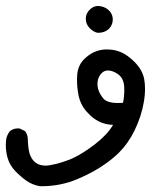

<svg xmlns="http://www.w3.org/2000/svg" viewBox="-22 -332 542 660"><path d="M-2 166.5Q-2 160.2 -1.5 153.8Q-0.5 134.8 11.7 119.1Q23.4 109.4 39.1 109.4Q45.4 109.4 47.4 110.4L64 118.7L64.9 119.6Q73.7 131.8 73.7 148.9Q73.7 150.4 74 157.7Q74.2 165 75.7 175.8Q77.1 186.5 79.6 195.3Q92.8 237.3 134.3 237.3Q147 237.3 170.9 231.4Q199.7 224.1 227.1 212.4Q262.7 196.3 307.1 161.6Q346.7 130.9 366.7 97.2Q330.1 96.2 301.8 75.7Q288.1 65.9 275.4 51.3Q253.9 26.9 247.6 -6.3Q242.7 -32.2 242.7 -58.1Q242.7 -64.5 243.2 -71.3Q244.6 -105 266.1 -127.4Q299.8 -162.1 345.2 -162.1Q379.4 -162.1 406.7 -146Q424.3 -135.3 440.4 -119.1Q467.3 -92.3 473.6 -60.5Q476.6 -43.9 476.6 -25.1Q476.6 -6.3 473.1 15.1Q464.4 67.9 440.4 116.7Q418.9 160.6 387.7 191.9Q368.2 211.4 341.3 230.5Q299.3 260.7 242.2 284.4Q185.1 308.1 121.1 308.1Q118.7 308.1 116.2 308.1H115.2Q89.8 303.7 69.3 289.6Q49.3 275.4 30.3 255.9Q10.7 235.4 3.4 208.5Q-2 188 -2 166.5ZM405.3 -22.5Q405.3 -28.8 404.8 -35.2Q402.8 -62.5 384.8 -76.2Q365.7 -89.8 348.6 -89.8Q333.5 -89.8 322.8 -75.2Q313 -61.5 313 -43.9Q313 -18.1 333 6.3Q346.2 22 382.8 22Q391.1 22 400.9 21.5Q405.3 -1 405.3 -22.5ZM288.1 -300.3Q299.8 -311.5 315.4 -311.5Q319.8 -311.5 324.2 -310.5Q344.7 -306.6 356.4 -292Q365.7 -279.8 365.7 -265.1Q365.7 -254.4 360.8 -244.6Q356.4 -235.8 348.6 -229.5Q335 -219.2 314.5 -219.2H314Q299.3 -221.7 286.1 -235.4Q272.9 -249 272.9 -267.8Q272.9 -286.6 288.1 -300.3Z"/></svg>

Font: Bakudai
Style: Medium
Weight: 500
Version: Version 1.48